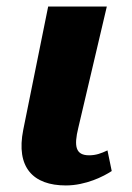

<svg xmlns="http://www.w3.org/2000/svg" viewBox="-20 -556 403 586"><path d="M181 10C242 10 297 -18 321 -34L308 -97C289 -88 273 -82 252 -82C211 -82 205 -109 219 -166L306 -536H127L51 -160C28 -45 81 10 181 10Z"/></svg>

Font: Noto Serif Condensed Black
Style: Italic
Weight: 900
Width: 3
Italic angle: -12°
Designer: Monotype Design Team
Foundry: Monotype Imaging Inc.
Version: Version 2.013